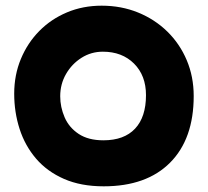

<svg xmlns="http://www.w3.org/2000/svg" viewBox="-20 -574 732 676"><path d="M345 82Q265 82 205.5 56Q146 30 107 -15.5Q68 -61 49 -120Q30 -179 30 -244Q30 -310 53.5 -366.5Q77 -423 118.5 -465Q160 -507 216 -530.5Q272 -554 338 -554Q407 -554 466 -530Q525 -506 569 -463Q613 -420 637.5 -362Q662 -304 662 -236Q662 -85 579 -1.5Q496 82 345 82ZM344 -80Q417 -80 455.5 -121Q494 -162 494 -239Q494 -308 452 -350Q410 -392 342 -392Q301 -392 267 -370.5Q233 -349 212.5 -313.5Q192 -278 192 -235Q192 -197 207.5 -161Q223 -125 257 -102.5Q291 -80 344 -80Z"/></svg>

Font: Mochiy Pop P One
Style: Regular
Weight: 400
Designer: FONTDASU
Foundry: FONTDASU / Google Inc. / Adobe
Version: Version 2.000